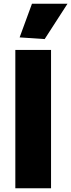

<svg xmlns="http://www.w3.org/2000/svg" viewBox="-20 -1007 381 1027"><path d="M62 -740H253V0H62ZM85 -807 151 -987H341L219 -798Z"/></svg>

Font: Encode Sans Narrow
Style: ExtraBold
Weight: 800
Designer: Pablo Impallari, Andres Torresi
Foundry: Pablo Impallari, Andres Torresi
Version: Version 1.000; ttfautohint (v1.00) -l 8 -r 50 -G 200 -x 14 -